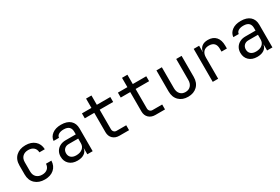

<svg xmlns="http://www.w3.org/2000/svg" viewBox="75 -1733 4044 2771"><g transform="rotate(-30 2097.0 -347.5)"><path d="M307.1 9.8Q207.5 9.8 147.5 -46.1Q87.4 -102.1 87.4 -200.2V-350.1Q87.4 -448.2 147.5 -504.2Q207.5 -560.1 307.1 -560.1Q402.3 -560.1 460.7 -509Q519 -458 522 -370.1H432.1Q429.2 -423.3 396 -451.7Q362.8 -480 307.1 -480Q248.5 -480 213.1 -446.5Q177.7 -413.1 177.7 -351.1V-200.2Q177.7 -138.2 213.1 -104Q248.5 -69.8 307.1 -69.8Q363.3 -69.8 396.2 -98.9Q429.2 -127.9 432.1 -180.2H522Q519 -92.3 460.7 -41.3Q402.3 9.8 307.1 9.8Z M850.6 9.8Q765.6 9.8 715.6 -37.6Q665.5 -85 665.5 -162.1Q665.5 -212.9 688.5 -251Q711.4 -289.1 752.4 -310.5Q793.5 -332 846.7 -332H1016.1V-375Q1016.1 -481.9 898.9 -481.9Q847.7 -481.9 815.7 -462.9Q783.7 -443.8 781.7 -410.2H691.4Q696.3 -475.1 752 -517.6Q807.6 -560.1 898.9 -560.1Q999 -560.1 1052.5 -512Q1106 -463.9 1106 -377.9V0H1017.1V-100.1H1015.1Q1007.3 -49.3 964.1 -19.8Q920.9 9.8 850.6 9.8ZM872.6 -65.9Q938 -65.9 977.1 -97.9Q1016.1 -129.9 1016.1 -185.1V-262.2H856.4Q812.5 -262.2 785.2 -235.6Q757.8 -209 757.8 -165Q757.8 -119.1 788.1 -92.5Q818.4 -65.9 872.6 -65.9Z M1552.2 0Q1484.9 0 1443.8 -39.6Q1402.8 -79.1 1402.8 -145V-467.8H1244.6V-549.8H1402.8V-705.1H1492.7V-549.8H1717.3V-467.8H1492.7V-145Q1492.7 -117.2 1509 -99.6Q1525.4 -82 1552.2 -82H1712.4V0Z M2151.4 0Q2084 0 2043 -39.6Q2002 -79.1 2002 -145V-467.8H1843.8V-549.8H2002V-705.1H2091.8V-549.8H2316.4V-467.8H2091.8V-145Q2091.8 -117.2 2108.2 -99.6Q2124.5 -82 2151.4 -82H2311.5V0Z M2694.8 9.8Q2599.6 9.8 2542.7 -46.6Q2485.8 -103 2485.8 -200.2V-549.8H2576.2V-200.2Q2576.2 -140.1 2608.2 -104.5Q2640.1 -68.8 2694.8 -68.8Q2750.5 -68.8 2783 -104.5Q2815.4 -140.1 2815.4 -200.2V-549.8H2905.3V-200.2Q2905.3 -103 2847.4 -46.6Q2789.6 9.8 2694.8 9.8Z M3106.9 0V-549.8H3197.3V-444.8H3199.2Q3206.1 -498 3244.1 -529.1Q3282.2 -560.1 3345.7 -560.1Q3431.6 -560.1 3478 -508.5Q3524.4 -457 3524.4 -361.8V-314.9H3434.6V-361.8Q3434.6 -481.9 3317.9 -481.9Q3259.3 -481.9 3228.3 -448Q3197.3 -414.1 3197.3 -350.1V0Z M3846.2 9.8Q3761.2 9.8 3711.2 -37.6Q3661.1 -85 3661.1 -162.1Q3661.1 -212.9 3684.1 -251Q3707 -289.1 3748 -310.5Q3789.1 -332 3842.3 -332H4011.7V-375Q4011.7 -481.9 3894.5 -481.9Q3843.3 -481.9 3811.3 -462.9Q3779.3 -443.8 3777.3 -410.2H3687Q3691.9 -475.1 3747.6 -517.6Q3803.2 -560.1 3894.5 -560.1Q3994.6 -560.1 4048.1 -512Q4101.6 -463.9 4101.6 -377.9V0H4012.7V-100.1H4010.7Q4002.9 -49.3 3959.7 -19.8Q3916.5 9.8 3846.2 9.8ZM3868.2 -65.9Q3933.6 -65.9 3972.7 -97.9Q4011.7 -129.9 4011.7 -185.1V-262.2H3852.1Q3808.1 -262.2 3780.8 -235.6Q3753.4 -209 3753.4 -165Q3753.4 -119.1 3783.7 -92.5Q3814 -65.9 3868.2 -65.9Z"/></g></svg>

Font: UDEV Gothic 35
Style: Regular
Weight: 400
Version: v2.1.0; ttfautohint (v1.8.4.7-5d5b-dirty) -l 6 -r 45 -G 200 